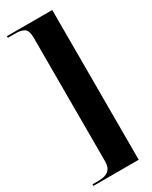

<svg xmlns="http://www.w3.org/2000/svg" viewBox="-231 -817 794 1003"><g transform="rotate(-30 166.0 -315.5)"><path d="M48.8 -756.8H9.8V-766.6H283.2V136.7H9.8V127H48.8Q127 127 127 58.6V-688.5Q127 -712.9 121.1 -728Q115.2 -743.2 101.6 -748.5Q87.9 -753.9 78.1 -755.4Q68.4 -756.8 48.8 -756.8Z"/></g></svg>

Font: spinweradBold
Style: Regular
Weight: 700
Width: 7
Version: Version 0.3 ; ttfautohint (v1.2) -l 8 -r 50 -G 200 -x 14 -D 